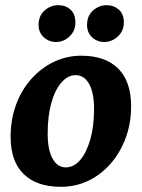

<svg xmlns="http://www.w3.org/2000/svg" viewBox="-20 -706 547 741"><path d="M215 15Q122 15 71.5 -34Q21 -83 21 -178Q21 -245 42 -302Q63 -359 101 -401.5Q139 -444 188.5 -467.5Q238 -491 294 -491Q386 -491 436 -441.5Q486 -392 486 -296Q486 -230 465 -173.5Q444 -117 407 -74.5Q370 -32 321 -8.5Q272 15 215 15ZM234 -60Q265 -60 289.5 -88.5Q314 -117 328.5 -168Q343 -219 343 -285Q343 -348 324 -382Q305 -416 272 -416Q242 -416 217 -387.5Q192 -359 178 -308.5Q164 -258 164 -191Q164 -127 183 -93.5Q202 -60 234 -60ZM382 -544Q355 -544 335.5 -562Q316 -580 316 -610Q316 -645 339 -665.5Q362 -686 392 -686Q419 -686 438.5 -669Q458 -652 458 -619Q458 -587 435 -565.5Q412 -544 382 -544ZM196 -544Q169 -544 149 -562Q129 -580 129 -610Q129 -645 152 -665.5Q175 -686 205 -686Q233 -686 252 -669Q271 -652 271 -619Q271 -587 248.5 -565.5Q226 -544 196 -544Z"/></svg>

Font: Alkatra SemiBold
Style: Regular
Weight: 600
Designer: Suman Bhandary
Version: Version 1.100;gftools[0.9.22]